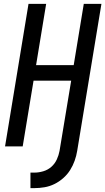

<svg xmlns="http://www.w3.org/2000/svg" viewBox="-20 -755 543 990"><path d="M137 215V135H158Q180 135 203.5 128Q227 121 245 105Q263 89 273 67Q283 45 287 23L347 -339H153L97 0H6L127 -735H218L166 -419H360L412 -735H503L378 23Q374 48 365 73.5Q356 99 341.5 122Q327 145 306 163.5Q285 182 260.5 194Q236 206 209.5 210.5Q183 215 158 215Z"/></svg>

Font: Iosevka Term Curly Medium
Style: Italic
Weight: 500
Italic angle: -9°
Designer: Belleve Invis
Foundry: Belleve Invis
Version: Version 32.3.0